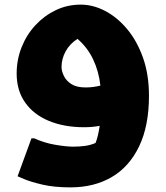

<svg xmlns="http://www.w3.org/2000/svg" viewBox="-20 -549 716 830"><path d="M284 261Q214 261 163 249Q112 237 84 225Q56 213 56 213L116 49H128Q172 69 219.5 77Q267 85 296 85Q325 85 349 81.5Q373 78 393 69Q398 57 402.5 39Q407 21 411 -5Q379 1 344 1Q257 1 191 -26.5Q125 -54 88.5 -106Q52 -158 52 -231Q52 -291 73.5 -345Q95 -399 133 -440Q171 -481 221 -505Q271 -529 329 -529Q382 -529 434 -502Q486 -475 529 -424Q572 -373 598 -300Q624 -227 624 -135Q624 -5 581.5 83.5Q539 172 463 216.5Q387 261 284 261ZM246 -259Q246 -242 256 -221Q266 -200 288.5 -185.5Q311 -171 350 -171Q383 -171 414 -179Q407 -241 382.5 -292.5Q358 -344 315 -381Q282 -360 264 -327.5Q246 -295 246 -259Z"/></svg>

Font: Kufam Black
Style: Regular
Weight: 900
Designer: Wael Morcos, Artur Schmal
Foundry: Original Type
Version: Version 1.301; ttfautohint (v1.8.3)